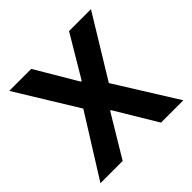

<svg xmlns="http://www.w3.org/2000/svg" viewBox="-181 -901 1076 1076"><g transform="rotate(-45 357.0 -363.5)"><path d="M207.4 -727.3H33L256.4 -363.6L28.8 0H204.9L354 -248.2H359.7L508.9 0H685.7L458.8 -363.6L680.8 -727.3H507.1L359.7 -479.4H354Z"/></g></svg>

Font: Margiela Sans
Style: Bold
Weight: 700
Designer: Stefan Endress, Andreas Faust
Version: Version 1.100;FEAKit 1.0